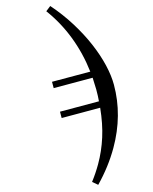

<svg xmlns="http://www.w3.org/2000/svg" viewBox="-118 -651 752 945"><g transform="rotate(15 258.0 -178.5)"><path d="M19 -573Q90 -549 153.5 -515Q217 -481 269 -442Q321 -403 360 -361.5Q399 -320 422 -280Q500 -145 500 22Q500 117 475 216L442 210Q448 164 448 118Q448 52 433.5 -14Q419 -80 386 -153L216 -55L200 -83L372 -182Q366 -195 359 -208Q352 -221 344 -235Q336 -248 328 -260.5Q320 -273 312 -286L140 -187L124 -215L293 -312Q235 -390 162.5 -448.5Q90 -507 7 -543Z"/></g></svg>

Font: STIXGeneralUnicodeRegular
Style: Regular
Weight: 400
Designer: MicroPress Inc., with final additions and corrections provided by Coen Hoffman, Elsevier (retired)
Version: Version 1.1.0